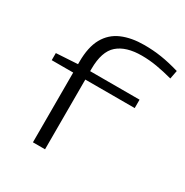

<svg xmlns="http://www.w3.org/2000/svg" viewBox="-172 -890 992 1030"><g transform="rotate(30 324.5 -375.5)"><path d="M172 0V-432H39V-476L172 -484V-499Q172 -590 203 -645.5Q234 -701 292 -726Q350 -751 430 -751Q485 -751 536.5 -743Q588 -735 649 -717L639 -665Q587 -679 540 -687Q493 -695 446 -695Q349 -695 298 -650.5Q247 -606 247 -498V-484H553V-432H247V0Z"/></g></svg>

Font: Georama ExtraExtended Light
Style: Regular
Weight: 300
Width: 8
Designer: Jean-Baptiste Levee
Foundry: Production Type
Version: Version 1.000